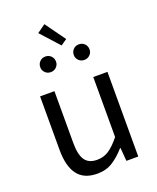

<svg xmlns="http://www.w3.org/2000/svg" viewBox="-171 -1044 949 1157"><g transform="rotate(-20 303.5 -465.0)"><path d="M251 13Q165 13 124.5 -41Q84 -95 84 -199V-543H176V-210Q176 -135 200 -100.5Q224 -66 278 -66Q320 -66 353 -88Q386 -110 425 -158V-543H516V0H440L433 -85H430Q392 -41 349.5 -14Q307 13 251 13ZM195 -658Q174 -658 159.5 -672.5Q145 -687 145 -707Q145 -729 159.5 -743.5Q174 -758 195 -758Q217 -758 231.5 -743.5Q246 -729 246 -707Q246 -687 231.5 -672.5Q217 -658 195 -658ZM311 -787 204 -905 257 -943 350 -814ZM410 -658Q389 -658 374.5 -672.5Q360 -687 360 -707Q360 -729 374.5 -743.5Q389 -758 410 -758Q432 -758 446.5 -743.5Q461 -729 461 -707Q461 -687 446.5 -672.5Q432 -658 410 -658Z"/></g></svg>

Font: Noto Sans HK
Style: Regular
Weight: 400
Designer: Ryoko NISHIZUKA 西塚涼子 (kana, bopomofo & ideographs); Paul D. Hunt (Latin, Greek & Cyrillic); Sandoll Communications 산돌커뮤니
Foundry: Adobe
Version: Version 2.004-H2;hotconv 1.0.118;makeotfexe 2.5.65603